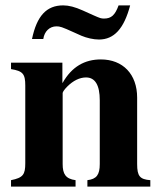

<svg xmlns="http://www.w3.org/2000/svg" viewBox="-20 -694 596 714"><path d="M421 -674C408 -638 394 -625 367 -625C356 -625 353 -626 328 -637L288 -655C259 -668 236 -674 215 -674C153 -674 117 -635 99 -549H141C145 -577 164 -596 190 -596C203 -596 210 -594 254 -574L283 -561C302 -553 327 -547 348 -547C404 -547 441 -587 464 -674ZM539 0V-24C500 -27 490 -39 490 -84V-331C490 -418 437 -473 355 -473C295 -473 247 -446 213 -386H212V-461H21V-437C65 -430 74 -419 74 -376V-87C74 -45 66 -33 21 -24V0H261V-24C224 -29 213 -47 213 -84V-348C213 -352 220 -362 230 -372C252 -394 276 -406 300 -406C334 -406 351 -377 351 -321V-84C351 -44 339 -28 305 -24V0Z"/></svg>

Font: XITS Math
Style: Bold
Weight: 700
Designer: MicroPress Inc., with final additions and corrections provided by Coen Hoffman, Elsevier (retired)
Version: Version 1.105